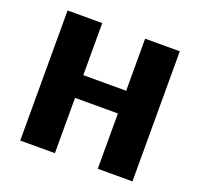

<svg xmlns="http://www.w3.org/2000/svg" viewBox="-124 -848 1026 986"><g transform="rotate(20 389.5 -355.5)"><path d="M83 0V-710.9H272.5V-426.3H506.8V-710.9H696.3V0H506.8V-302.2H272.5V0Z"/></g></svg>

Font: Comme ExtraBold
Style: Regular
Weight: 800
Version: Version 1.000;gftools[0.9.27]